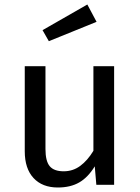

<svg xmlns="http://www.w3.org/2000/svg" viewBox="-20 -821 622 853"><path d="M487 -527V0H408L401 -82Q371 -33 332 -10.5Q293 12 237 12Q168 12 129 -30Q90 -72 90 -149V-527H182V-159Q182 -105 201 -82.5Q220 -60 263 -60Q304 -60 336.5 -84Q369 -108 395 -151V-527ZM368 -801 409 -724 197 -638 169 -687Z"/></svg>

Font: Firava
Style: Regular
Weight: 400
Designer: Carrois Corporate & Edenspiekermann AG
Foundry: Greg Finn Gibson
Version: Version 5.000